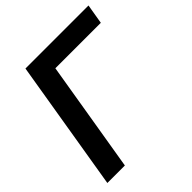

<svg xmlns="http://www.w3.org/2000/svg" viewBox="-196 -867 1006 1006"><g transform="rotate(-45 307.5 -364.0)"><path d="M614.7 -727.5 596.2 -617.7H259.3L156.7 0H26.9L147.5 -727.5Z"/></g></svg>

Font: Inter 16pt SemiBold
Style: Italic
Weight: 600
Italic angle: -9.3988°
Version: Version 4.001;git-66647c0bb